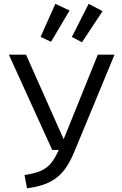

<svg xmlns="http://www.w3.org/2000/svg" viewBox="-20 -975 640 1006"><path d="M580 -688.5 369.5 -180Q351.5 -137 330.8 -104.2Q310 -71.5 282 -48.2Q254 -25 215 -10.2Q176 4.5 121.5 11.5L108.5 -58Q160.5 -65.5 193 -79.5Q225.5 -93.5 247 -119.8Q268.5 -146 288 -189.5H253.5L26.5 -688.5H116.5L313.5 -245.5L492.5 -688.5ZM192.5 -781.5 270 -955 344.5 -920 247.5 -756ZM356.5 -781.5 444.5 -955 517.5 -916.5 409.5 -753.5Z"/></svg>

Font: Fast_Mono
Style: Regular
Weight: 400
Monospace: yes
Designer: Carrois Corporate, Edenspiekermann AG, Nikita Prokopov
Foundry: Carrois Corporate, Edenspiekermann AG, Nikita Prokopov
Version: Version 5.002